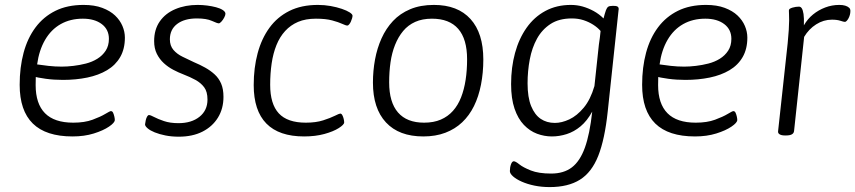

<svg xmlns="http://www.w3.org/2000/svg" viewBox="-20 -549 3479 781"><path d="M275 6Q167 6 113.5 -46.5Q60 -99 60 -204Q60 -275 76 -334.5Q92 -394 124.5 -437.5Q157 -481 205.5 -505Q254 -529 320 -529Q364 -529 396 -517Q428 -505 448 -486Q468 -467 478 -443.5Q488 -420 488 -396Q488 -350 469 -317Q450 -284 415.5 -263.5Q381 -243 335 -233.5Q289 -224 236 -224Q199 -224 166.5 -228.5Q134 -233 111 -239L128 -261Q126 -248 125.5 -234Q125 -220 125 -203Q125 -127 163 -88.5Q201 -50 278 -50Q324 -50 356.5 -62Q389 -74 408 -85.5Q427 -97 431 -97Q437 -97 440 -90.5Q443 -84 445 -75.5Q447 -67 447 -61Q447 -50 423.5 -34Q400 -18 361.5 -6Q323 6 275 6ZM231 -278Q253 -278 278.5 -281Q304 -284 329.5 -290.5Q355 -297 376 -310Q397 -323 410 -343Q423 -363 423 -391Q423 -429 394 -451Q365 -473 317 -473Q266 -473 227 -451Q188 -429 163.5 -387Q139 -345 131 -287Q150 -284 177 -281Q204 -278 231 -278Z M707 7Q678 7 653 2Q628 -3 609.5 -10.5Q591 -18 580.5 -27Q570 -36 570 -43Q571 -52 573 -60.5Q575 -69 578.5 -75Q582 -81 586 -81Q592 -81 607 -73Q622 -65 647 -56.5Q672 -48 706 -48Q759 -48 791.5 -74Q824 -100 824 -144Q824 -176 810.5 -194Q797 -212 775 -224Q753 -236 727 -246Q706 -254 685 -265Q664 -276 646.5 -292Q629 -308 618 -330Q607 -352 607 -382Q607 -429 630 -462Q653 -495 693.5 -512Q734 -529 784 -529Q803 -529 822.5 -526.5Q842 -524 859 -519.5Q876 -515 886.5 -508Q897 -501 897 -493Q897 -487 892 -477.5Q887 -468 880.5 -461Q874 -454 870 -454Q864 -454 842 -464Q820 -474 781 -474Q730 -474 700.5 -451.5Q671 -429 671 -389Q671 -363 685.5 -346Q700 -329 723 -318Q746 -307 769 -296Q793 -286 814.5 -274Q836 -262 853 -246.5Q870 -231 879.5 -209Q889 -187 889 -155Q889 -107 866.5 -70.5Q844 -34 803.5 -13.5Q763 7 707 7Z M1217 6Q1115 6 1063.5 -46.5Q1012 -99 1012 -203Q1012 -273 1028 -332.5Q1044 -392 1076 -436Q1108 -480 1157 -504.5Q1206 -529 1273 -529Q1300 -529 1325 -524.5Q1350 -520 1370.5 -513Q1391 -506 1402.5 -498.5Q1414 -491 1414 -485Q1414 -481 1412 -474Q1410 -467 1407 -460.5Q1404 -454 1400 -449.5Q1396 -445 1393 -445Q1387 -445 1372 -452Q1357 -459 1331 -466Q1305 -473 1265 -473Q1223 -473 1192.5 -460Q1162 -447 1140 -423Q1118 -399 1104.5 -365.5Q1091 -332 1085 -291Q1079 -250 1079 -204Q1079 -126 1114 -88Q1149 -50 1224 -50Q1265 -50 1294.5 -59.5Q1324 -69 1342 -78Q1360 -87 1364 -87Q1369 -87 1372.5 -80.5Q1376 -74 1378 -65.5Q1380 -57 1380 -51Q1380 -42 1358 -28Q1336 -14 1299.5 -4Q1263 6 1217 6Z M1702 6Q1603 6 1550 -51Q1497 -108 1497 -213Q1497 -261 1505.5 -307Q1514 -353 1532 -393Q1550 -433 1578.5 -463.5Q1607 -494 1648.5 -511.5Q1690 -529 1745 -529Q1842 -529 1894 -471.5Q1946 -414 1946 -307Q1946 -253 1936.5 -204.5Q1927 -156 1908 -117.5Q1889 -79 1860 -51.5Q1831 -24 1791.5 -9Q1752 6 1702 6ZM1705 -50Q1744 -50 1773 -62.5Q1802 -75 1822.5 -98Q1843 -121 1855.5 -153Q1868 -185 1874 -224Q1880 -263 1880 -308Q1880 -390 1844 -431.5Q1808 -473 1737 -473Q1698 -473 1669 -460Q1640 -447 1620 -423Q1600 -399 1587 -366.5Q1574 -334 1568.5 -295.5Q1563 -257 1563 -214Q1563 -133 1599 -91.5Q1635 -50 1705 -50Z M2216 212Q2183 212 2154 206Q2125 200 2102.5 190Q2080 180 2067 168.5Q2054 157 2054 147Q2054 132 2058.5 119.5Q2063 107 2070 107Q2077 107 2092.5 119.5Q2108 132 2139.5 144.5Q2171 157 2222 157Q2273 157 2306 132Q2339 107 2359 52Q2379 -3 2389 -95Q2368 -57 2341.5 -35Q2315 -13 2285 -3.5Q2255 6 2225 6Q2194 6 2164.5 -5Q2135 -16 2111 -41Q2087 -66 2073 -107Q2059 -148 2059 -207Q2059 -275 2075 -333.5Q2091 -392 2122 -436Q2153 -480 2198.5 -504.5Q2244 -529 2302 -529Q2327 -529 2350 -522.5Q2373 -516 2395 -504Q2417 -492 2435 -474Q2437 -483 2440 -492.5Q2443 -502 2445 -508Q2449 -518 2454 -521.5Q2459 -525 2470 -525H2478Q2490 -525 2494 -520.5Q2498 -516 2496 -507L2452 -95Q2440 18 2413.5 85Q2387 152 2339 182Q2291 212 2216 212ZM2237 -49Q2265 -49 2296 -63.5Q2327 -78 2354.5 -111Q2382 -144 2398 -199L2416 -367Q2418 -382 2420 -395.5Q2422 -409 2423 -423Q2411 -437 2393 -448.5Q2375 -460 2353.5 -467Q2332 -474 2306 -474Q2254 -474 2219.5 -451.5Q2185 -429 2164.5 -392Q2144 -355 2135 -307.5Q2126 -260 2126 -210Q2126 -153 2140.5 -117.5Q2155 -82 2179.5 -65.5Q2204 -49 2237 -49Z M2807 6Q2699 6 2645.5 -46.5Q2592 -99 2592 -204Q2592 -275 2608 -334.5Q2624 -394 2656.5 -437.5Q2689 -481 2737.5 -505Q2786 -529 2852 -529Q2896 -529 2928 -517Q2960 -505 2980 -486Q3000 -467 3010 -443.5Q3020 -420 3020 -396Q3020 -350 3001 -317Q2982 -284 2947.5 -263.5Q2913 -243 2867 -233.5Q2821 -224 2768 -224Q2731 -224 2698.5 -228.5Q2666 -233 2643 -239L2660 -261Q2658 -248 2657.5 -234Q2657 -220 2657 -203Q2657 -127 2695 -88.5Q2733 -50 2810 -50Q2856 -50 2888.5 -62Q2921 -74 2940 -85.5Q2959 -97 2963 -97Q2969 -97 2972 -90.5Q2975 -84 2977 -75.5Q2979 -67 2979 -61Q2979 -50 2955.5 -34Q2932 -18 2893.5 -6Q2855 6 2807 6ZM2763 -278Q2785 -278 2810.5 -281Q2836 -284 2861.5 -290.5Q2887 -297 2908 -310Q2929 -323 2942 -343Q2955 -363 2955 -391Q2955 -429 2926 -451Q2897 -473 2849 -473Q2798 -473 2759 -451Q2720 -429 2695.5 -387Q2671 -345 2663 -287Q2682 -284 2709 -281Q2736 -278 2763 -278Z M3173 2Q3159 2 3151.5 -2.5Q3144 -7 3145 -15L3184 -373Q3187 -404 3188.5 -427.5Q3190 -451 3190 -466Q3190 -483 3189.5 -491.5Q3189 -500 3189 -506Q3189 -511 3193 -513.5Q3197 -516 3203.5 -518Q3210 -520 3217 -521Q3224 -522 3230 -522Q3237 -522 3241.5 -515Q3246 -508 3248.5 -492Q3251 -476 3250 -446Q3265 -472 3287 -490Q3309 -508 3336.5 -518.5Q3364 -529 3394 -529Q3408 -529 3418 -526Q3428 -523 3434 -517.5Q3440 -512 3439 -502Q3439 -496 3437 -488.5Q3435 -481 3431.5 -474.5Q3428 -468 3424 -464Q3420 -460 3417 -460Q3412 -460 3398.5 -464.5Q3385 -469 3364 -469Q3330 -469 3300 -450Q3270 -431 3251 -399L3210 -16Q3209 -7 3201 -2.5Q3193 2 3177 2Z"/></svg>

Font: Asap Light
Style: Italic
Weight: 300
Italic angle: -6°
Designer: Pablo Cosgaya
Foundry: Omnibus-Type
Version: Version 3.001